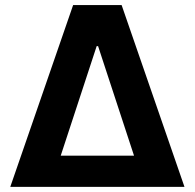

<svg xmlns="http://www.w3.org/2000/svg" viewBox="-20 -727 758 747"><path d="M264.5 -707.2H453.2L697.7 0H20ZM501.4 -121.4 361.6 -547.5H356.1L216.3 -121.4Z"/></svg>

Font: Pretendard Variable
Style: Regular
Weight: 400
Designer: Base glyphs from Inter by Rasmus Andersson; Hangul glyphs from Noto Sans CJK(Source Han Sans) by Jang Soo-young and Kang
Foundry: Kil Hyung-jin
Version: Version 1.100;FEAKit 1.0